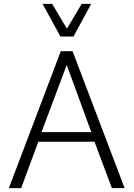

<svg xmlns="http://www.w3.org/2000/svg" viewBox="-20 -976 693 996"><path d="M25.9 0 295.4 -710.4H356.4L626.5 0H560.5L470.2 -240.7H178.7L89.8 0ZM195.3 -290.5H453.6L326.2 -639.2ZM293.5 -786.6 200.7 -956.1H250.5L327.1 -827.1L403.8 -956.1H453.1L361.3 -786.6Z"/></svg>

Font: Comme ExtraLight
Style: Regular
Weight: 250
Version: Version 1.000;gftools[0.9.27]